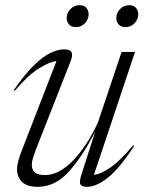

<svg xmlns="http://www.w3.org/2000/svg" viewBox="-20 -713 560 743"><path d="M295 -37 348.5 -204Q298 -105.5 245.5 -47.8Q193 10 126 10Q84 10 65 -9.2Q46 -28.5 46 -57.5Q46 -73 51 -91.5Q56 -110 69.5 -144L198.5 -476.5Q173.5 -474.5 131 -448.5Q88.5 -422.5 37 -361.5L33.5 -364.5Q76 -426 111.2 -460.2Q146.5 -494.5 175.2 -508.2Q204 -522 227.5 -522Q251 -522 256.8 -511Q262.5 -500 253 -475.5L127 -155Q113.5 -121.5 108.2 -104Q103 -86.5 103 -76Q103 -53.5 116.5 -44.5Q130 -35.5 152.5 -35.5Q186.5 -35.5 218 -55.2Q249.5 -75 276.2 -106.5Q303 -138 324.2 -173.2Q345.5 -208.5 359 -239L450.5 -512H502.5L343.5 -36.5Q368 -38 406 -63.8Q444 -89.5 495.5 -151L499.5 -148.5Q441.5 -60 397 -25Q352.5 10 316.5 10Q296.5 10 291.2 0.5Q286 -9 295 -37ZM273 -608Q256 -608 247 -618.5Q238 -629 238 -643Q238 -663 252.5 -678Q267 -693 288 -693Q305 -693 314 -682.8Q323 -672.5 323 -658Q323 -638.5 308.8 -623.2Q294.5 -608 273 -608ZM465 -608Q448.5 -608 439.2 -618.5Q430 -629 430 -643Q430 -663 444.5 -678Q459 -693 480 -693Q497 -693 506 -682.8Q515 -672.5 515 -658Q515 -638.5 500.8 -623.2Q486.5 -608 465 -608Z"/></svg>

Font: Newsreader 72pt Light
Style: Italic
Weight: 300
Italic angle: -17°
Designer: Hugues Gentile
Foundry: Production Type
Version: Version 1.003; ttfautohint (v1.8.3)